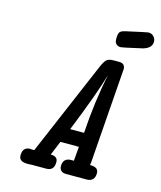

<svg xmlns="http://www.w3.org/2000/svg" viewBox="-119 -888 815 974"><g transform="rotate(15 289.0 -400.5)"><path d="M73.2 -30.8Q73.2 -75.7 111.8 -76.2Q111.8 -76.2 117.2 -75.2H133.8L345.2 -570.8Q357.4 -598.6 368.2 -608.9Q378.9 -619.1 405.8 -619.1H434.1Q466.3 -619.1 465.8 -586.9Q465.8 -585.9 465.3 -583Q464.8 -580.1 464.8 -579.1L431.2 -124Q429.2 -89.8 426.8 -75.2H429.2Q471.2 -75.2 471.2 -44.9Q471.2 0 428.2 0H321.8Q301.8 0 293.5 -9.5Q285.2 -19 285.2 -30.8Q285.2 -74.7 327.1 -75.2H341.8L348.1 -149.9H251L220.2 -75.2Q258.3 -75.2 257.8 -44.9Q257.8 0 216.8 0H140.1Q138.2 0 131.1 0.5Q124 1 120.1 1Q73.2 1.5 73.2 -30.8ZM282.2 -225.1H355Q366.2 -397.9 397 -541Q367.2 -436 282.2 -225.1ZM389.2 -727.1Q389.2 -752 394.8 -762Q400.4 -772 422.4 -776.9Q534.2 -801.8 539.1 -801.8Q556.2 -801.8 567.1 -790.3Q578.1 -778.8 578.1 -763.2Q578.1 -730 534.2 -716.8Q430.2 -692.9 420.4 -692.9Q408.2 -692.9 398.7 -700.9Q389.2 -709 389.2 -727.1Z"/></g></svg>

Font: CMU Typewriter Text
Style: BoldItalic
Weight: 700
Italic angle: -14.04°
Version: Version 0.7.0